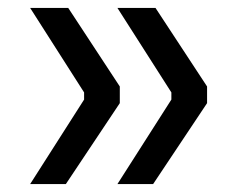

<svg xmlns="http://www.w3.org/2000/svg" viewBox="-20 -503 582 484"><path d="M372 -483 502 -285V-243L366 -39H276L412 -252V-270L276 -483ZM152 -483 282 -285V-243L146 -39H56L192 -252V-270L56 -483Z"/></svg>

Font: Cazoo Sans
Style: Regular
Weight: 400
Designer: Jonathan Barnbrook, Julián Moncada
Foundry: Barnbrook Fonts
Version: Version 2.000;Glyphs 3.3 (3337)